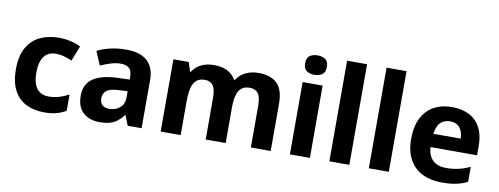

<svg xmlns="http://www.w3.org/2000/svg" viewBox="-63 -1089 3708 1428"><g transform="rotate(10 1791.0 -375.5)"><path d="M311 10Q232 10 172.5 -19.5Q113 -49 80 -111.5Q47 -174 47 -270Q47 -371 83 -434Q119 -497 181 -526.5Q243 -556 322 -556Q370 -556 412.5 -546Q455 -536 488 -519L443 -405Q413 -418 382.5 -426.5Q352 -435 322 -435Q283 -435 256 -417Q229 -399 215 -362.5Q201 -326 201 -271Q201 -217 215 -182Q229 -147 256 -129.5Q283 -112 320 -112Q363 -112 401 -123.5Q439 -135 473 -154V-31Q441 -12 402.5 -1Q364 10 311 10Z M833 -556Q936 -556 990 -507.5Q1044 -459 1044 -364V0H939L910 -74H906Q883 -45 858.5 -26Q834 -7 802 1.5Q770 10 724 10Q652 10 604 -32Q556 -74 556 -161Q556 -247 618 -290Q680 -333 803 -338L894 -341V-358Q894 -407 872 -426.5Q850 -446 810 -446Q773 -446 734 -434Q695 -422 657 -405L613 -508Q656 -530 711.5 -543Q767 -556 833 -556ZM837 -250Q766 -248 738 -227Q710 -206 710 -168Q710 -133 729.5 -116.5Q749 -100 781 -100Q829 -100 861.5 -128Q894 -156 894 -208V-253Z M1829 -556Q1923 -556 1971 -509Q2019 -462 2019 -356V0H1869V-318Q1869 -381 1848 -408.5Q1827 -436 1785 -436Q1727 -436 1703 -394Q1679 -352 1679 -273V0H1528V-318Q1528 -379 1508 -407.5Q1488 -436 1446 -436Q1405 -436 1381.5 -415Q1358 -394 1348.5 -354Q1339 -314 1339 -256V0H1188V-546H1304L1326 -476H1331Q1347 -501 1370.5 -519Q1394 -537 1425 -546.5Q1456 -556 1494 -556Q1555 -556 1595.5 -535Q1636 -514 1659 -474H1664Q1691 -515 1734 -535.5Q1777 -556 1829 -556Z M2315 -546V0H2164V-546ZM2240 -761Q2273 -761 2297.5 -745.5Q2322 -730 2322 -687Q2322 -646 2297.5 -630Q2273 -614 2240 -614Q2206 -614 2182 -630Q2158 -646 2158 -687Q2158 -730 2182 -745.5Q2206 -761 2240 -761Z M2613 0H2462V-760H2613Z M2911 0H2760V-760H2911Z M3291 -556Q3367 -556 3422 -527.5Q3477 -499 3506.5 -443.5Q3536 -388 3536 -308V-235H3185Q3187 -173 3223 -137.5Q3259 -102 3326 -102Q3377 -102 3419 -112Q3461 -122 3505 -142V-29Q3465 -9 3420.5 0.5Q3376 10 3310 10Q3229 10 3166.5 -20Q3104 -50 3068 -112.5Q3032 -175 3032 -269Q3032 -365 3064.5 -428.5Q3097 -492 3155.5 -524Q3214 -556 3291 -556ZM3295 -449Q3250 -449 3222 -420.5Q3194 -392 3189 -336H3395Q3394 -385 3369.5 -417Q3345 -449 3295 -449Z"/></g></svg>

Font: Noto Sans Cherokee
Style: Regular
Weight: 400
Designer: Monotype Design Team
Foundry: Monotype Imaging Inc.
Version: Version 2.001